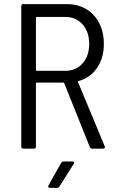

<svg xmlns="http://www.w3.org/2000/svg" viewBox="-20 -720 568 930"><path d="M415 -8 291 -317Q290 -320 287 -320H158Q154 -320 154 -316V-10Q154 0 144 0H93Q83 0 83 -10V-690Q83 -700 93 -700H305Q357 -700 397.5 -676Q438 -652 460.5 -608Q483 -564 483 -507Q483 -439 450 -391Q417 -343 360 -327Q356 -325 358 -322L487 -12L488 -8Q488 0 479 0H426Q418 0 415 -8ZM154 -634V-381Q154 -377 158 -377H296Q348 -377 380 -413Q412 -449 412 -507Q412 -566 380 -602Q348 -638 296 -638H158Q154 -638 154 -634ZM215 178 276 69Q281 62 288 62H331Q337 62 338.5 65.5Q340 69 337 74L268 183Q263 190 256 190H222Q216 190 214 186.5Q212 183 215 178Z"/></svg>

Font: Barlow Semi Condensed
Style: Regular
Weight: 400
Width: 4
Designer: Jeremy Tribby
Foundry: Tribby Type
Version: Version 1.408;December 10, 2018;FontCreator 11.5.0.2430 64-b